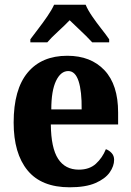

<svg xmlns="http://www.w3.org/2000/svg" viewBox="-20 -786 556 816"><path d="M276 10Q156 10 97 -62Q38 -134 38 -265Q38 -406 97.5 -477.5Q157 -549 266 -549Q366 -549 424 -487.5Q482 -426 482 -308V-257H196Q197 -157 227 -111Q257 -65 315 -65Q360 -65 387.5 -90Q415 -115 430 -152Q444 -147 454.5 -135.5Q465 -124 465 -107Q465 -80 446 -53Q427 -26 385.5 -8Q344 10 276 10ZM327 -321Q328 -398 314 -441Q300 -484 270 -484Q238 -484 218 -442Q198 -400 198 -321ZM109 -619Q123 -638 143 -664Q163 -690 181.5 -717Q200 -744 210 -766H344Q353 -744 371.5 -717Q390 -690 410.5 -664Q431 -638 444 -619V-606H372Q363 -616 345.5 -633.5Q328 -651 308.5 -669Q289 -687 276 -700Q256 -679 226.5 -652Q197 -625 181 -606H109Z"/></svg>

Font: Noto Serif Ethiopic Condensed ExtraBold
Style: Regular
Weight: 800
Width: 3
Designer: Monotype Design Team
Foundry: Monotype Imaging Inc.
Version: Version 2.102; ttfautohint (v1.8.4.7-5d5b)